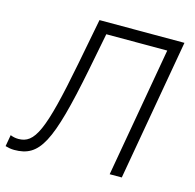

<svg xmlns="http://www.w3.org/2000/svg" viewBox="-131 -806 932 919"><g transform="rotate(15 335.5 -347.0)"><path d="M17 6C142 6 188 -77 264 -459L300 -643H602L489 0H549L672 -700H251L207 -472C139 -122 103 -50 23 -50C8 -50 -5 -53 -17 -58L-27 -1C-13 3 1 6 17 6Z"/></g></svg>

Font: Fixel Display Light
Style: Italic
Weight: 300
Italic angle: -10°
Designer: AlfaBravo + MacPaw
Foundry: Kyrylo Tkachov, Marchela Mozhyna, Serhii Makarenko, Maria Weinstein, Zakhar Kryvoshyya
Version: Version 1.210;Glyphs 3.2 (3217)